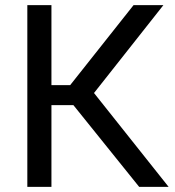

<svg xmlns="http://www.w3.org/2000/svg" viewBox="-20 -731 683 751"><path d="M524.4 0 267.1 -319.8H181.2V0H86.9V-710.9H181.2V-397.9H254.4L502.4 -710.9H619.1L347.7 -367.2L639.6 0Z"/></svg>

Font: Roboto21382017
Style: Regular
Weight: 400
Designer: Christian Robertson
Foundry: Google
Version: Version 2.138; 2017